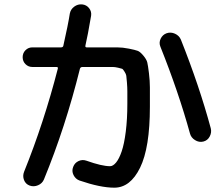

<svg xmlns="http://www.w3.org/2000/svg" viewBox="-20 -830 1040 890"><path d="M129.9 -519.5Q111.3 -519.5 98.1 -532.7Q85 -545.9 85 -564.9Q85 -584 98.1 -597.2Q111.3 -610.4 129.9 -610.4H262.7Q271.5 -610.4 273.4 -617.2Q295.9 -716.8 303.7 -767.6Q307.6 -787.1 324.2 -799.3Q340.8 -811.5 360.8 -809.6Q380.9 -807.6 393.1 -792Q405.3 -776.4 402.3 -756.8Q386.7 -665 376 -619.1Q374 -610.4 381.8 -610.4H450.2Q499 -610.4 523.4 -610.4Q547.9 -610.4 577.6 -604.5Q607.4 -598.6 618.7 -594.2Q629.9 -589.8 644.5 -572.3Q659.2 -554.7 662.6 -541Q666 -527.3 670.4 -491.2Q674.8 -455.1 674.8 -424.8Q674.8 -394.5 674.8 -335Q674.8 -145.5 629.4 -52.7Q584 40 509.8 40Q445.3 40 348.6 6.8Q330.1 0 320.8 -18.6Q311.5 -37.1 319.3 -56.6Q326.2 -75.2 344.2 -83.5Q362.3 -91.8 380.9 -85Q452.1 -59.6 490.2 -59.6Q503.9 -59.6 518.1 -76.7Q532.2 -93.8 543.9 -127.9Q555.7 -162.1 563 -219.7Q570.3 -277.3 570.3 -349.6Q570.3 -389.6 570.3 -406.7Q570.3 -423.8 568.4 -447.8Q566.4 -471.7 565.4 -479Q564.5 -486.3 557.1 -498Q549.8 -509.8 545.9 -511.2Q542 -512.7 527.3 -516.1Q512.7 -519.5 502.9 -519.5Q493.2 -519.5 469.7 -519.5H362.3Q353.5 -519.5 350.6 -511.7Q283.2 -240.2 183.6 2Q175.8 20.5 156.2 28.8Q136.7 37.1 117.7 30.3Q98.6 23.4 91.3 4.4Q84 -14.6 91.8 -34.2Q183.6 -261.7 248 -511.7Q250 -519.5 242.2 -519.5ZM860.4 -211.9Q807.6 -403.3 723.6 -613.3Q715.8 -631.8 724.6 -650.4Q733.4 -668.9 752 -675.8Q771.5 -682.6 791 -673.8Q810.5 -665 818.4 -646.5Q904.3 -430.7 957 -235.4Q961.9 -215.8 952.1 -197.3Q942.4 -178.7 922.4 -173.8Q902.3 -168.9 883.8 -180.7Q865.2 -192.4 860.4 -211.9Z"/></svg>

Font: Rounded Mgen+ 1mn medium
Style: Regular
Weight: 500
Designer: [Source Han Sans]
Ryoko NISHIZUKA  (kana & ideographs); Paul D. Hunt (Latin, Greek & Cyrillic); Wenlong ZHANG  (bopomofo
Version: Version 1.059.20150602